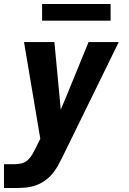

<svg xmlns="http://www.w3.org/2000/svg" viewBox="-30 -732 650 967"><path d="M-10 215V95H44Q62 95 79.5 90.5Q97 86 110.5 73.5Q124 61 133 45Q142 29 150 13L173 -33L91 -520H244L276 -180L303 -244L416 -520H568L281 66Q271 86 260 105.5Q249 125 234 143Q216 164 193.5 179.5Q171 195 146 203Q121 211 95.5 213Q70 215 44 215ZM182 -628V-712H527V-628Z"/></svg>

Font: Iosevka SS04 Heavy Extended
Style: Italic
Weight: 900
Width: 7
Italic angle: -9°
Monospace: yes
Designer: Belleve Invis
Foundry: Belleve Invis
Version: Version 19.0.0; ttfautohint (v1.8.4)